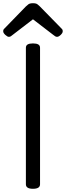

<svg xmlns="http://www.w3.org/2000/svg" viewBox="-36 -1160 410 1194"><path d="M169 14Q147 14 136 7Q125 0 125 -14V-863Q125 -877 136 -883.5Q147 -890 169 -890Q191 -890 202 -883.5Q213 -877 213 -863V-14Q213 0 202 7Q191 14 169 14ZM19 -931Q10 -931 -3 -943Q-16 -955 -16 -965Q-16 -968 -15.5 -972Q-15 -976 -10 -981L125 -1120Q132 -1127 141 -1133.5Q150 -1140 169 -1140Q188 -1140 196.5 -1133.5Q205 -1127 212 -1120L348 -981Q353 -976 353.5 -972Q354 -968 354 -965Q354 -955 341.5 -943Q329 -931 319 -931Q312 -931 307 -934.5Q302 -938 294 -944L169 -1040L44 -944Q37 -938 31.5 -934.5Q26 -931 19 -931Z"/></svg>

Font: Playwrite GB S
Style: Regular
Weight: 400
Designer: Veronika Burian, José Scaglione
Foundry: TypeTogether
Version: Version 1.000